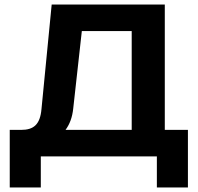

<svg xmlns="http://www.w3.org/2000/svg" viewBox="-20 -690 875 847"><path d="M208 -670 163 -209C157 -140 128 -117 73 -117H23V137H160V0H672V137H809V-117H707V-670ZM269 -117C287 -141 299 -172 303 -211L341 -553H561V-117Z"/></svg>

Font: LT Wave Bold
Style: Regular
Weight: 700
Designer: Daniel Lyons
Version: Version 2.5 (Glyphs App)